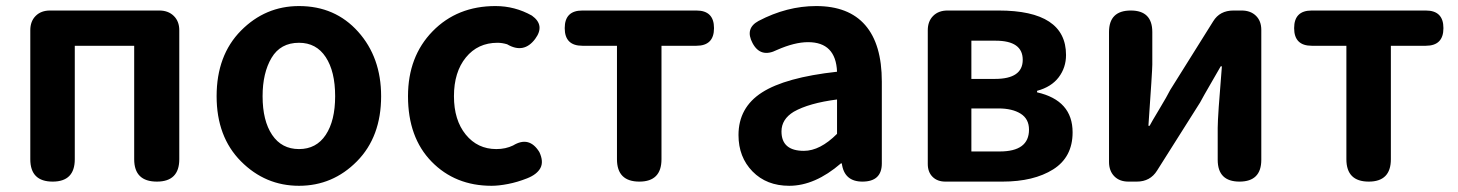

<svg xmlns="http://www.w3.org/2000/svg" viewBox="-20 -594 4770 628"><path d="M143.6 -559.6H501Q530.3 -559.6 548.3 -542Q566.4 -524.4 566.4 -495.1V-73.2Q566.4 0 493.2 0Q418.9 0 418.9 -73.2V-444.3H224.6V-73.2Q224.6 0 152.3 0Q79.1 0 79.1 -73.2V-495.1Q79.1 -524.4 96.7 -542Q114.3 -559.6 143.6 -559.6Z M958 -574.2Q1076.2 -574.2 1151.4 -490.2Q1226.6 -406.2 1226.6 -279.3Q1226.6 -146.5 1147.5 -66.4Q1068.4 13.7 958 13.7Q847.7 13.7 768.1 -66.4Q688.5 -146.5 688.5 -279.3Q688.5 -413.1 768.1 -493.7Q847.7 -574.2 958 -574.2ZM958 -454.1Q897.5 -454.1 868.2 -404.8Q838.9 -355.5 838.9 -279.3Q838.9 -199.2 870.1 -152.8Q901.4 -106.4 958 -106.4Q1014.6 -106.4 1045.4 -152.8Q1076.2 -199.2 1076.2 -279.3Q1076.2 -360.4 1045.4 -407.2Q1014.6 -454.1 958 -454.1Z M1314.5 -279.3Q1314.5 -409.2 1395 -491.7Q1475.6 -574.2 1600.6 -574.2Q1664.1 -574.2 1719.7 -543Q1763.7 -511.7 1730.5 -466.8Q1693.4 -417 1638.7 -449.2Q1622.1 -454.1 1607.4 -454.1Q1543 -454.1 1503.9 -406.2Q1464.8 -358.4 1464.8 -279.3Q1464.8 -201.2 1503.4 -153.8Q1542 -106.4 1603.5 -106.4Q1633.8 -106.4 1658.2 -118.2Q1710.9 -150.4 1744.1 -96.7Q1758.8 -65.4 1747.6 -44.4Q1736.3 -23.4 1704.1 -10.7Q1671.9 2 1641.6 7.8Q1611.3 13.7 1587.9 13.7Q1468.8 13.7 1391.6 -65.4Q1314.5 -144.5 1314.5 -279.3Z M1884.8 -559.6H2257.8Q2315.4 -559.6 2315.4 -502Q2315.4 -444.3 2257.8 -444.3H2143.6V-73.2Q2143.6 0 2071.3 0Q1998 0 1998 -73.2V-444.3H1884.8Q1827.1 -444.3 1827.1 -502Q1827.1 -559.6 1884.8 -559.6Z M2800.8 0Q2741.2 0 2733.4 -59.6H2730.5Q2645.5 13.7 2561.5 13.7Q2487.3 13.7 2441.4 -33.2Q2395.5 -80.1 2395.5 -152.3Q2395.5 -242.2 2472.2 -291.5Q2548.8 -340.8 2717.8 -359.4Q2713.9 -456.1 2623 -456.1Q2579.1 -456.1 2521.5 -430.7Q2467.8 -403.3 2441.4 -453.1Q2416 -501 2460.9 -525.4Q2553.7 -574.2 2649.4 -574.2Q2755.9 -574.2 2810.1 -511.7Q2864.3 -449.2 2864.3 -327.1V-59.6Q2864.3 0 2800.8 0ZM2576.2 -228.5Q2536.1 -204.1 2536.1 -164.1Q2536.1 -100.6 2609.4 -100.6Q2662.1 -100.6 2717.8 -156.2V-268.6Q2626 -256.8 2576.2 -228.5Z M3258.8 0H3072.3Q3045.9 0 3030.3 -15.6Q3014.6 -31.2 3014.6 -57.6V-495.1Q3014.6 -524.4 3032.2 -542Q3049.8 -559.6 3079.1 -559.6H3246.1Q3466.8 -559.6 3466.8 -414.1Q3466.8 -373 3442.9 -341.3Q3418.9 -309.6 3372.1 -296.9V-292Q3488.3 -265.6 3488.3 -161.1Q3488.3 -80.1 3424.8 -40Q3361.3 0 3258.8 0ZM3234.4 -335.9Q3325.2 -335.9 3325.2 -398.4Q3325.2 -460.9 3236.3 -460.9H3157.2V-335.9ZM3345.7 -169.9Q3345.7 -205.1 3318.4 -222.2Q3291 -239.3 3246.1 -239.3H3157.2V-98.6H3250Q3345.7 -98.6 3345.7 -169.9Z M4105.5 -496.1V-71.3Q4105.5 0 4034.2 0Q3962.9 0 3962.9 -71.3V-175.8Q3962.9 -212.9 3976.6 -377H3972.7Q3966.8 -366.2 3940.9 -321.8Q3915 -277.3 3905.3 -258.8L3764.6 -36.1Q3742.2 0 3698.2 0H3670.9Q3641.6 0 3624.5 -17.6Q3607.4 -35.2 3607.4 -64.5V-489.3Q3607.4 -559.6 3678.7 -559.6Q3749 -559.6 3749 -489.3V-382.8Q3749 -363.3 3736.3 -182.6H3740.2Q3745.1 -192.4 3771.5 -236.3Q3797.9 -280.3 3807.6 -299.8L3948.2 -524.4Q3969.7 -559.6 4014.6 -559.6H4041Q4070.3 -559.6 4087.9 -542.5Q4105.5 -525.4 4105.5 -496.1Z M4270.5 -559.6H4643.6Q4701.2 -559.6 4701.2 -502Q4701.2 -444.3 4643.6 -444.3H4529.3V-73.2Q4529.3 0 4457 0Q4383.8 0 4383.8 -73.2V-444.3H4270.5Q4212.9 -444.3 4212.9 -502Q4212.9 -559.6 4270.5 -559.6Z"/></svg>

Font: GenSenMaruGothic TW TTF Bold
Style: Regular
Weight: 700
Version: Version 1.301